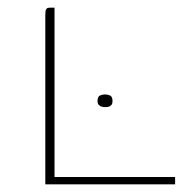

<svg xmlns="http://www.w3.org/2000/svg" viewBox="-20 -480 476 500"><path d="M122 -460V-19H436V0H98V-440Q98 -447 98.5 -451Q99 -455 101.5 -457.5Q104 -460 109 -460ZM234 -217Q234 -228 240 -231Q246 -234 253 -234Q261 -234 267 -231Q273 -228 273 -217Q273 -210 270 -206.5Q267 -203 262.5 -202Q258 -201 254 -201Q250 -201 245.5 -202Q241 -203 237.5 -206.5Q234 -210 234 -217Z"/></svg>

Font: Genos Thin Thin
Style: Regular
Weight: 250
Version: Version 1.010